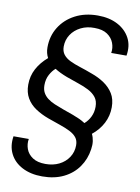

<svg xmlns="http://www.w3.org/2000/svg" viewBox="-101 -779 788 1078"><g transform="rotate(10 293.5 -240.0)"><path d="M216 232Q150 232 102 207Q54 182 32 138Q10 94 19 38H106Q101 67 111 95Q121 123 148.5 141.5Q176 160 222 160Q266 160 300 143Q334 126 354 95.5Q374 65 374 27Q374 0 360.5 -17Q347 -34 322.5 -46.5Q298 -59 265.5 -70Q233 -81 194 -95Q153 -110 120 -132Q87 -154 68.5 -186Q50 -218 50 -262Q50 -311 72 -352.5Q94 -394 134 -428Q127 -441 123.5 -455.5Q120 -470 120 -487Q120 -551 151.5 -602Q183 -653 239 -682.5Q295 -712 368 -712Q434 -712 481.5 -687Q529 -662 552 -618.5Q575 -575 565 -518H478Q483 -547 472.5 -575Q462 -603 435 -621.5Q408 -640 362 -640Q319 -641 284 -623.5Q249 -606 229 -575.5Q209 -545 209 -507Q209 -480 223 -462Q237 -444 262 -432Q287 -420 320 -409.5Q353 -399 390 -385Q430 -371 462.5 -349Q495 -327 514.5 -295.5Q534 -264 534 -218Q534 -169 512 -126.5Q490 -84 450 -52Q459 -34 462 -12.5Q465 9 461 34Q453 91 421.5 136Q390 181 338 206.5Q286 232 216 232ZM398 -104Q419 -122 431.5 -148Q444 -174 444 -205Q444 -238 428 -258.5Q412 -279 385 -293Q358 -307 324.5 -318Q291 -329 256 -342Q235 -350 217.5 -358.5Q200 -367 186 -376Q168 -361 154 -335Q140 -309 140 -275Q140 -250 149.5 -232.5Q159 -215 176 -202Q193 -189 216.5 -179Q240 -169 268 -159Q296 -149 327 -138Q351 -129 366 -122Q381 -115 398 -104Z"/></g></svg>

Font: DM Sans 24pt
Style: Italic
Weight: 400
Italic angle: -10°
Designer: Colophon Foundry, Jonny Pinhorn
Foundry: Colophon Foundry
Version: Version 4.004;gftools[0.9.30]